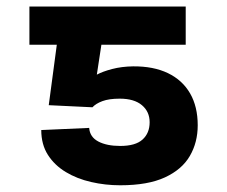

<svg xmlns="http://www.w3.org/2000/svg" viewBox="-20 -548 683 577"><path d="M257.8 -225.6 126.5 -231.9 166 -528.3H538.1V-413.6H284.7L271 -323.7Q288.1 -333 316.9 -340.6Q345.7 -348.1 379.9 -348.6Q441.4 -349.1 484.9 -328.1Q528.3 -307.1 551.3 -267.3Q574.2 -227.5 574.2 -171.4Q574.2 -120.1 550.5 -79.3Q526.9 -38.6 475.6 -14.9Q424.3 8.8 341.3 8.8Q296.4 8.8 253.9 -1Q211.4 -10.7 177.7 -31Q144 -51.3 124 -82.5Q104 -113.8 104 -157.2L248 -163.6Q250 -136.2 275.4 -122.8Q300.8 -109.4 341.3 -109.4Q387.2 -109.4 408.4 -128.7Q429.7 -147.9 429.7 -180.7Q429.7 -212.4 406.5 -231.9Q383.3 -251.5 339.8 -251.5Q307.6 -251.5 287.8 -244.1Q268.1 -236.8 257.8 -225.6ZM222.7 -528.3V-413.6H68.4V-528.3Z"/></svg>

Font: Inter 16pt
Style: Bold
Weight: 700
Version: Version 4.001;git-66647c0bb